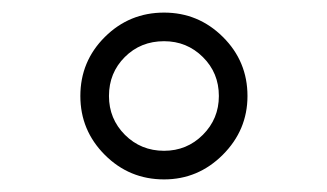

<svg xmlns="http://www.w3.org/2000/svg" viewBox="-20 -780 525 308"><path d="M243.2 -492.2Q187.5 -492.2 148.2 -531.5Q108.9 -570.8 108.9 -626Q108.9 -681.6 148.2 -720.7Q187.5 -759.8 243.2 -759.8Q298.3 -759.8 337.6 -720.7Q377 -681.6 377 -626Q377 -571.3 337.4 -531.7Q297.9 -492.2 243.2 -492.2ZM243.2 -538.1Q279.8 -538.1 305.4 -563.7Q331.1 -589.4 331.1 -626Q331.1 -663.1 305.4 -688.5Q279.8 -713.9 243.2 -713.9Q205.6 -713.9 180.2 -688.5Q154.8 -663.1 154.8 -626Q154.8 -589.4 180.4 -563.7Q206.1 -538.1 243.2 -538.1Z"/></svg>

Font: Oakes Grotesk
Style: Italic
Weight: 400
Italic angle: -8°
Designer: Samuel Oakes
Foundry: Samuel Oakes
Version: Version 1.000;PS 001.000;hotconv 1.0.88;makeotf.lib2.5.64775